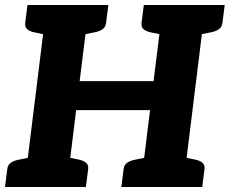

<svg xmlns="http://www.w3.org/2000/svg" viewBox="-32 -749 920 769"><path d="M65 0 155 -729H325L287 -424H583L621 -729H791L701 0H531L569 -308H273L235 0ZM-12 0 -3 -71Q-1 -88 10.5 -96.5Q22 -105 41 -109L86 -118L85 0ZM215 0 244 -118 287 -109Q304 -105 313.5 -96.5Q323 -88 321 -71L312 0ZM175 -729 146 -611 103 -620Q86 -624 76.5 -632.5Q67 -641 69 -658L78 -729ZM402 -729 393 -658Q391 -641 379.5 -632.5Q368 -624 349 -620L304 -611L305 -729ZM454 0 463 -71Q465 -88 476.5 -96.5Q488 -105 507 -109L552 -118L551 0ZM681 0 710 -118 753 -109Q770 -105 779.5 -96.5Q789 -88 787 -71L778 0ZM641 -729 612 -611 569 -620Q552 -624 542.5 -632.5Q533 -641 535 -658L544 -729ZM868 -729 859 -658Q857 -641 845.5 -632.5Q834 -624 815 -620L770 -611L771 -729Z"/></svg>

Font: Aleo Black
Style: Italic
Weight: 900
Italic angle: -7°
Designer: Alessio Laiso
Foundry: Alessio Laiso
Version: Version 2.001;gftools[0.9.29]